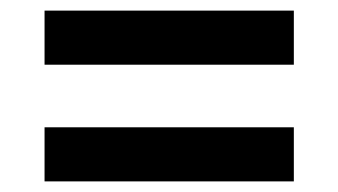

<svg xmlns="http://www.w3.org/2000/svg" viewBox="-20 -531 638 362"><path d="M64 -511H534V-409H64ZM64 -291H534V-189H64Z"/></svg>

Font: Pathway Extreme
Style: Bold
Weight: 700
Designer: Eduardo Rodriguez Tunni
Foundry: Eduardo Rodriguez Tunni
Version: Version 1.001;gftools[0.9.26]